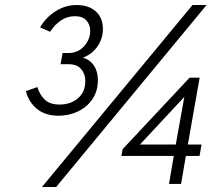

<svg xmlns="http://www.w3.org/2000/svg" viewBox="-20 -732 842 764"><path d="M213 -271.5Q160 -271.5 127 -298.8Q94 -326 83 -369.5L128.5 -385.5Q139.5 -352 159.8 -334Q180 -316 217 -316Q261.5 -316 290.5 -341.2Q319.5 -366.5 319.5 -409.5Q319.5 -437.5 303 -457Q286.5 -476.5 253 -476.5H221L229 -521H251Q291 -521 315 -548.5Q339 -576 339 -609.5Q339 -633.5 324 -650.5Q309 -667.5 278 -667.5Q246.5 -667.5 221.8 -650.2Q197 -633 179.5 -605.5L139.5 -623Q163 -663.5 202 -687.8Q241 -712 284.5 -712Q332.5 -712 361 -686.8Q389.5 -661.5 389.5 -615.5Q389.5 -579.5 368.5 -548.2Q347.5 -517 310 -502.5Q338 -494.5 353.8 -471Q369.5 -447.5 369.5 -413Q369.5 -370 348.2 -338.2Q327 -306.5 291.2 -289Q255.5 -271.5 213 -271.5ZM147 12 746 -712H802L203.5 12ZM652.5 0 671.5 -111.5H463L468 -138.5L734.5 -423H774.5L727.5 -157H782L774 -111.5H719.5L700.5 0ZM537 -157H679.5L713.5 -346.5Z"/></svg>

Font: Overpass ExtraLight
Style: Italic
Weight: 250
Italic angle: -10°
Designer: Delve Withrington, Dave Bailey, Thomas Jockin
Foundry: Delve Fonts LLC
Version: Version 4.000